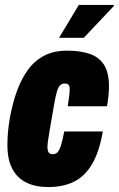

<svg xmlns="http://www.w3.org/2000/svg" viewBox="-20 -745 481 777"><path d="M175 12Q124 12 87 -6Q50 -24 30 -61.5Q10 -99 10 -158Q10 -185 12.5 -212.5Q15 -240 20 -268Q31 -329 49.5 -379Q68 -429 95 -465Q122 -501 160.5 -520.5Q199 -540 252 -540Q305 -540 343 -527Q381 -514 401 -482.5Q421 -451 421 -396Q421 -378 419 -358Q417 -338 413 -315H254Q258 -340 260 -356Q262 -372 262 -382Q262 -392 260 -397.5Q258 -403 253.5 -405Q249 -407 242 -407Q231 -407 223.5 -400Q216 -393 210.5 -375Q205 -357 199 -322Q187 -252 181 -218Q175 -184 173.5 -171Q172 -158 172 -152Q172 -140 174.5 -133Q177 -126 181.5 -123.5Q186 -121 193 -121Q205 -121 212.5 -128.5Q220 -136 226.5 -156Q233 -176 240 -213H396Q382 -131 353 -81.5Q324 -32 280 -10Q236 12 175 12ZM219 -592 299 -725H441V-721L319 -592Z"/></svg>

Font: Archivo ExtraCondensed Black
Style: Italic
Weight: 900
Width: 2
Italic angle: -10°
Designer: Hector Gatti
Foundry: Omnibus-Type
Version: Version 2.001